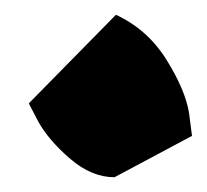

<svg xmlns="http://www.w3.org/2000/svg" viewBox="-20 -229 280 260"><path d="M19 -89 137 -209Q180 -189 205.5 -148Q231 -107 236 -76L240 -45L135 11Q104 11 75 -14Q46 -39 32 -64Z"/></svg>

Font: Ceviche One
Style: Regular
Weight: 400
Version: Version 1.002